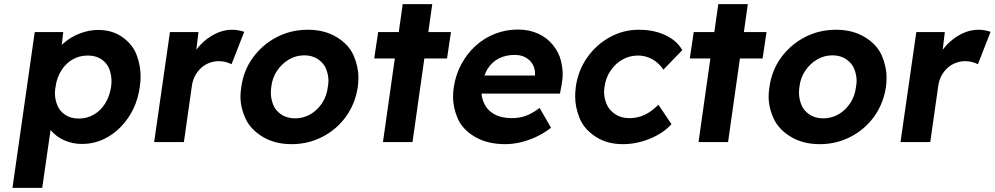

<svg xmlns="http://www.w3.org/2000/svg" viewBox="-20 -683 4782 923"><path d="M40 220 147 -529H284L277 -468Q283 -473 289 -478Q320 -505 363.5 -522Q407 -539 452 -539Q521 -539 570 -503.5Q619 -468 637.5 -417Q656 -366 656 -316Q656 -292 652 -265Q641 -186 601 -124Q561 -62 502 -26.5Q443 9 374 9Q328 9 289 -8.5Q250 -26 226 -55Q224 -57 223 -58L183 220ZM359 -113Q398 -113 431 -132Q464 -151 485.5 -185.5Q507 -220 514 -265Q516 -280 516 -294Q516 -321 506 -349.5Q496 -378 469 -397Q442 -416 402 -416Q362 -416 329.5 -397.5Q297 -379 275 -344.5Q253 -310 247 -265Q244 -249 244 -234Q244 -208 254.5 -179.5Q265 -151 292 -132Q319 -113 359 -113Z M721 0 797 -529H934L924 -444Q933 -456 945 -469Q977 -502 1016 -521Q1055 -540 1095 -540Q1112 -540 1127.5 -537Q1143 -534 1154 -530L1093 -374Q1083 -380 1066.5 -384.5Q1050 -389 1032 -389Q1008 -389 986 -380.5Q964 -372 947 -356.5Q930 -341 918.5 -320Q907 -299 903 -274L864 0Z M1382 10Q1301 10 1242.5 -25.5Q1184 -61 1160 -113.5Q1136 -166 1136 -219Q1136 -241 1140 -265Q1151 -345 1196.5 -407Q1242 -469 1310.5 -504.5Q1379 -540 1460 -540Q1540 -540 1598.5 -504.5Q1657 -469 1680 -416Q1703 -363 1703 -310Q1703 -288 1700 -265Q1688 -185 1643.5 -123Q1599 -61 1530.5 -25.5Q1462 10 1382 10ZM1399 -114Q1438 -114 1472 -133.5Q1506 -153 1528.5 -187.5Q1551 -222 1556 -265Q1559 -281 1559 -295Q1559 -321 1548.5 -349.5Q1538 -378 1510 -397.5Q1482 -417 1443 -417Q1403 -417 1369 -397Q1335 -377 1312 -343Q1289 -309 1284 -265Q1282 -250 1282 -236Q1282 -210 1292.5 -181.5Q1303 -153 1331 -133.5Q1359 -114 1399 -114Z M1779 -402 1798 -529H1897L1916 -663H2058L2039 -529H2148L2129 -402H2020L1963 0H1821L1878 -402Z M2409 10Q2323 10 2263.5 -25Q2204 -60 2181 -112Q2158 -164 2158 -217Q2158 -238 2161 -261Q2170 -323 2197.5 -374Q2225 -425 2266 -462.5Q2307 -500 2359.5 -520.5Q2412 -541 2470 -541Q2524 -541 2567.5 -521Q2611 -501 2639 -465.5Q2667 -430 2676 -393Q2685 -356 2685 -327Q2685 -303 2680 -277L2672 -233H2295Q2297 -209 2306 -189Q2321 -154 2355.5 -134.5Q2390 -115 2441 -115Q2476 -115 2507 -126Q2538 -137 2574 -164L2629 -69Q2596 -43 2558.5 -25.5Q2521 -8 2483 1Q2445 10 2409 10ZM2552 -320V-324Q2552 -328 2552 -331Q2552 -354 2540.5 -374Q2529 -394 2507 -406.5Q2485 -419 2455 -419Q2411 -419 2378 -402Q2345 -385 2324 -352Q2315 -337 2309 -320Z M2974 10Q2898 10 2843 -26Q2788 -62 2766.5 -114.5Q2745 -167 2745 -219Q2745 -241 2748 -265Q2759 -344 2802.5 -406Q2846 -468 2911 -504Q2976 -540 3052 -540Q3123 -540 3178.5 -514Q3234 -488 3260 -442L3169 -348Q3157 -367 3138.5 -382.5Q3120 -398 3096.5 -407Q3073 -416 3047 -416Q3006 -416 2972 -396.5Q2938 -377 2915 -343Q2892 -309 2886 -265Q2884 -252 2884 -240Q2884 -213 2895.5 -184Q2907 -155 2936 -135Q2965 -115 3005 -115Q3031 -115 3055 -122Q3079 -129 3102 -144Q3125 -159 3145 -180L3208 -86Q3169 -43 3105 -16.5Q3041 10 2974 10Z M3296 -402 3315 -529H3414L3433 -663H3575L3556 -529H3665L3646 -402H3537L3480 0H3338L3395 -402Z M3921 10Q3840 10 3781.5 -25.5Q3723 -61 3699 -113.5Q3675 -166 3675 -219Q3675 -241 3679 -265Q3690 -345 3735.5 -407Q3781 -469 3849.5 -504.5Q3918 -540 3999 -540Q4079 -540 4137.5 -504.5Q4196 -469 4219 -416Q4242 -363 4242 -310Q4242 -288 4239 -265Q4227 -185 4182.5 -123Q4138 -61 4069.5 -25.5Q4001 10 3921 10ZM3938 -114Q3977 -114 4011 -133.5Q4045 -153 4067.5 -187.5Q4090 -222 4095 -265Q4098 -281 4098 -295Q4098 -321 4087.5 -349.5Q4077 -378 4049 -397.5Q4021 -417 3982 -417Q3942 -417 3908 -397Q3874 -377 3851 -343Q3828 -309 3823 -265Q3821 -250 3821 -236Q3821 -210 3831.5 -181.5Q3842 -153 3870 -133.5Q3898 -114 3938 -114Z M4309 0 4385 -529H4522L4512 -444Q4521 -456 4533 -469Q4565 -502 4604 -521Q4643 -540 4683 -540Q4700 -540 4715.5 -537Q4731 -534 4742 -530L4681 -374Q4671 -380 4654.5 -384.5Q4638 -389 4620 -389Q4596 -389 4574 -380.5Q4552 -372 4535 -356.5Q4518 -341 4506.5 -320Q4495 -299 4491 -274L4452 0Z"/></svg>

Font: Lexend SemBd
Style: Italic
Weight: 600
Italic angle: -8.13011°
Designer: Bonnie Shaver-Troup, Thomas Jockin
Foundry: Lexend
Version: Version 1.007